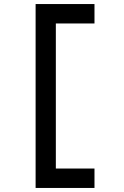

<svg xmlns="http://www.w3.org/2000/svg" viewBox="-20 -732 614 949"><path d="M156 -712H447V-616H256V101H447V197H156Z"/></svg>

Font: Codetta
Style: Bold
Weight: 700
Designer: Ulrich Proeller
Foundry: PROSA GmbH
Version: Version 2.00;September 29, 2018;FontCreator 11.5.0.2427 64-b